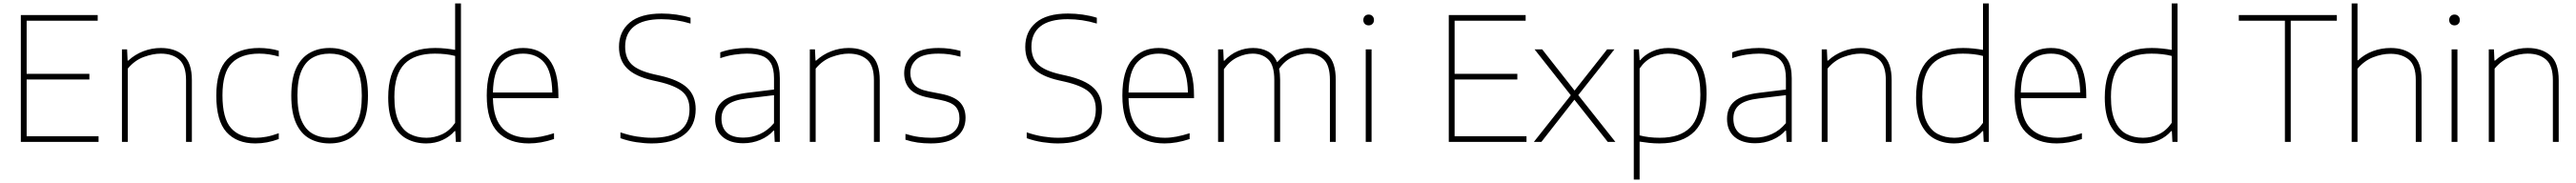

<svg xmlns="http://www.w3.org/2000/svg" viewBox="-20 -828 15032 1068"><path d="M101.5 0V-740H550V-707H135.5V-397H501.5V-364H135.5V-33H555V0Z M691.5 0V-540H721.5L724.5 -474.5H728.5Q767 -510 816.2 -529Q865.5 -548 918.5 -548Q999.5 -548 1049.5 -505.5Q1099.5 -463 1099.5 -359.5V0H1065.5V-360Q1065.5 -445.5 1025.8 -480.2Q986 -515 918 -515Q872.5 -515 819 -495.5Q765.5 -476 725.5 -427.5V0Z M1469.5 9Q1361 9 1301.5 -57Q1242 -123 1242 -270Q1242 -416.5 1306.2 -482.2Q1370.5 -548 1492 -548Q1520.5 -548 1550.2 -544Q1580 -540 1606.5 -532V-498Q1549 -515 1492.5 -515Q1386 -515 1332 -459.5Q1278 -404 1278 -272Q1278 -137 1328 -80.5Q1378 -24 1473 -24Q1501.5 -24 1534.2 -30Q1567 -36 1606.5 -50.5V-16.5Q1538.5 9 1469.5 9Z M1903.5 9Q1836.5 9 1786 -19.2Q1735.5 -47.5 1707.5 -109Q1679.5 -170.5 1679.5 -270Q1679.5 -368 1707.8 -429.2Q1736 -490.5 1786.5 -519.2Q1837 -548 1903.5 -548Q1970.5 -548 2020.8 -520Q2071 -492 2099 -430.8Q2127 -369.5 2127 -270Q2127 -172 2098.8 -110.5Q2070.5 -49 2020.2 -20Q1970 9 1903.5 9ZM1903.5 -24Q1960.5 -24 2002.5 -47.8Q2044.5 -71.5 2067.8 -125.2Q2091 -179 2091 -269Q2091 -360 2067.8 -414Q2044.5 -468 2002.5 -491.5Q1960.5 -515 1903.5 -515Q1846.5 -515 1804.2 -491.5Q1762 -468 1738.8 -414.5Q1715.5 -361 1715.5 -271.5Q1715.5 -180 1738.8 -125.8Q1762 -71.5 1804.2 -47.8Q1846.5 -24 1903.5 -24Z M2467 9Q2403 9 2352.8 -18Q2302.5 -45 2273.8 -104Q2245 -163 2245 -259Q2245 -406 2314.5 -477Q2384 -548 2519.5 -548Q2550 -548 2580.2 -544.8Q2610.5 -541.5 2635.5 -537V-808H2669.5V0H2639.5L2636.5 -63H2632.5Q2604 -30 2561.2 -10.5Q2518.5 9 2467 9ZM2468.5 -24Q2515 -24 2559.2 -44.2Q2603.5 -64.5 2635.5 -111V-501.5Q2583.5 -515 2517.5 -515Q2399 -515 2340 -454.8Q2281 -394.5 2281 -263Q2281 -173.5 2304.8 -121.2Q2328.5 -69 2370.8 -46.5Q2413 -24 2468.5 -24Z M3066 9Q2949.5 9 2884.8 -57Q2820 -123 2820 -270Q2820 -413.5 2877.8 -480.8Q2935.5 -548 3032 -548Q3129 -548 3183.5 -480.8Q3238 -413.5 3238 -270V-255H2856Q2859 -130.5 2914.5 -77.2Q2970 -24 3068 -24Q3101.5 -24 3136.8 -30.8Q3172 -37.5 3212.5 -50.5V-16.5Q3136 9 3066 9ZM3032 -515Q2952 -515 2905.2 -462.5Q2858.5 -410 2856 -288H3202.5Q3200 -409.5 3155.8 -462.2Q3111.5 -515 3032 -515Z M3782 9Q3740 9 3692.2 1.8Q3644.5 -5.5 3600 -21.5V-55.5Q3650 -38.5 3696.2 -31.2Q3742.5 -24 3783.5 -24Q4003 -24 4003 -190Q4003 -259 3960.2 -294.2Q3917.5 -329.5 3821 -351.5L3787.5 -359Q3687 -381.5 3639.2 -428.8Q3591.5 -476 3591.5 -554Q3591.5 -643.5 3654 -696.2Q3716.5 -749 3841 -749Q3883.5 -749 3927 -742.8Q3970.5 -736.5 4009 -724.5V-690.5Q3966 -703.5 3923.8 -709.8Q3881.5 -716 3839 -716Q3733 -716 3680.2 -674.5Q3627.5 -633 3627.5 -556Q3627.5 -488.5 3666 -451.8Q3704.5 -415 3797.5 -394L3831 -386.5Q3940.5 -362 3989.8 -315.5Q4039 -269 4039 -191Q4039 -94 3972.2 -42.5Q3905.5 9 3782 9Z M4317 8Q4240 8 4196.2 -29.2Q4152.5 -66.5 4152.5 -134Q4152.5 -200.5 4196.8 -237.5Q4241 -274.5 4340 -286.5L4496 -305.5V-370.5Q4496 -428.5 4477.2 -459.8Q4458.5 -491 4423.2 -503Q4388 -515 4338 -515Q4305 -515 4264.5 -509Q4224 -503 4182.5 -488.5V-522.5Q4215.5 -535 4257.2 -541.5Q4299 -548 4337.5 -548Q4398 -548 4441 -532Q4484 -516 4507 -477.2Q4530 -438.5 4530 -371V0H4500L4497 -65.5H4493Q4463.5 -32 4416.8 -12Q4370 8 4317 8ZM4189.5 -136.5Q4189.5 -83 4221 -54Q4252.5 -25 4318 -25Q4366.5 -25 4412.8 -45.2Q4459 -65.5 4496 -109.5V-272.5L4339 -253.5Q4258.5 -244 4224 -215.5Q4189.5 -187 4189.5 -136.5Z M4705 0V-540H4735L4738 -474.5H4742Q4780.5 -510 4829.8 -529Q4879 -548 4932 -548Q5013 -548 5063 -505.5Q5113 -463 5113 -359.5V0H5079V-360Q5079 -445.5 5039.2 -480.2Q4999.5 -515 4931.5 -515Q4886 -515 4832.5 -495.5Q4779 -476 4739 -427.5V0Z M5410.5 9Q5370 9 5334.2 4Q5298.5 -1 5263 -12.5V-46.5Q5306 -33.5 5341 -28.8Q5376 -24 5413 -24Q5500.5 -24 5539.2 -53.8Q5578 -83.5 5578 -137Q5578 -182.5 5553.5 -207.5Q5529 -232.5 5468 -244.5L5394.5 -259Q5319 -274.5 5287.2 -310Q5255.5 -345.5 5255.5 -401Q5255.5 -463.5 5303.5 -505.8Q5351.5 -548 5456.5 -548Q5522 -548 5584 -531V-497Q5547.5 -507 5518.2 -511Q5489 -515 5456.5 -515Q5366 -515 5328.8 -482.8Q5291.5 -450.5 5291.5 -402Q5291.5 -362.5 5313.8 -334.8Q5336 -307 5396.5 -295L5470.5 -280.5Q5548.5 -265 5581 -230.8Q5613.5 -196.5 5613.5 -140.5Q5613.5 -72 5563.8 -31.5Q5514 9 5410.5 9Z M6152.5 9Q6110.5 9 6062.8 1.8Q6015 -5.5 5970.5 -21.5V-55.5Q6020.5 -38.5 6066.8 -31.2Q6113 -24 6154 -24Q6373.5 -24 6373.5 -190Q6373.5 -259 6330.8 -294.2Q6288 -329.5 6191.5 -351.5L6158 -359Q6057.5 -381.5 6009.8 -428.8Q5962 -476 5962 -554Q5962 -643.5 6024.5 -696.2Q6087 -749 6211.5 -749Q6254 -749 6297.5 -742.8Q6341 -736.5 6379.5 -724.5V-690.5Q6336.5 -703.5 6294.2 -709.8Q6252 -716 6209.5 -716Q6103.5 -716 6050.8 -674.5Q5998 -633 5998 -556Q5998 -488.5 6036.5 -451.8Q6075 -415 6168 -394L6201.5 -386.5Q6311 -362 6360.2 -315.5Q6409.5 -269 6409.5 -191Q6409.5 -94 6342.8 -42.5Q6276 9 6152.5 9Z M6774.5 9Q6658 9 6593.2 -57Q6528.5 -123 6528.5 -270Q6528.5 -413.5 6586.2 -480.8Q6644 -548 6740.5 -548Q6837.5 -548 6892 -480.8Q6946.5 -413.5 6946.5 -270V-255H6564.5Q6567.5 -130.5 6623 -77.2Q6678.5 -24 6776.5 -24Q6810 -24 6845.2 -30.8Q6880.5 -37.5 6921 -50.5V-16.5Q6844.5 9 6774.5 9ZM6740.5 -515Q6660.5 -515 6613.8 -462.5Q6567 -410 6564.5 -288H6911Q6908.5 -409.5 6864.2 -462.2Q6820 -515 6740.5 -515Z M7087 0V-540H7117L7120 -474H7124Q7158 -511 7201.2 -529.5Q7244.5 -548 7291.5 -548Q7339.5 -548 7376 -528.8Q7412.5 -509.5 7431.5 -465Q7473.5 -511.5 7521.2 -529.8Q7569 -548 7611.5 -548Q7683 -548 7728.2 -506Q7773.5 -464 7773.5 -362V0H7739.5V-361Q7739.5 -447 7703.2 -481Q7667 -515 7610 -515Q7571 -515 7524.5 -495.8Q7478 -476.5 7443 -426.5Q7449 -397.5 7449 -362V0H7415V-361Q7415 -447 7380 -481Q7345 -515 7288.5 -515Q7246 -515 7200.8 -494Q7155.5 -473 7121 -424.5V0Z M7948.5 0V-540H7982.5V0ZM7965.5 -680Q7952 -680 7943.2 -688.5Q7934.5 -697 7934.5 -711Q7934.5 -725.5 7943.2 -734.2Q7952 -743 7965.5 -743Q7979 -743 7987.8 -734.2Q7996.5 -725.5 7996.5 -711Q7996.5 -697 7987.8 -688.5Q7979 -680 7965.5 -680Z M8433 0V-740H8881.5V-707H8467V-397H8833V-364H8467V-33H8886.5V0Z M8929.5 0 9145 -272 8933.5 -540H8978L9167 -299.5L9357 -540H9399.5L9188.5 -273L9405 0H9360.5L9166 -246L8973.5 0Z M9512.5 220V-540H9542.5L9546.5 -476.5H9549.5Q9577.5 -509 9620.5 -528.5Q9663.5 -548 9715 -548Q9777.5 -548 9827.8 -522.2Q9878 -496.5 9907.5 -437.8Q9937 -379 9937 -280Q9937 -133 9867.8 -62Q9798.5 9 9662.5 9Q9631.5 9 9601.5 5.8Q9571.5 2.5 9546.5 -1.5V220ZM9664.5 -24Q9782.5 -24 9841.8 -84.2Q9901 -144.5 9901 -276Q9901 -367 9876.5 -419.2Q9852 -471.5 9809.5 -493.2Q9767 -515 9713.5 -515Q9667 -515 9622.8 -495Q9578.5 -475 9546.5 -428.5V-38Q9598.5 -24 9664.5 -24Z M10221 8Q10144 8 10100.2 -29.2Q10056.5 -66.5 10056.5 -134Q10056.5 -200.5 10100.8 -237.5Q10145 -274.5 10244 -286.5L10400 -305.5V-370.5Q10400 -428.5 10381.2 -459.8Q10362.5 -491 10327.2 -503Q10292 -515 10242 -515Q10209 -515 10168.5 -509Q10128 -503 10086.5 -488.5V-522.5Q10119.5 -535 10161.2 -541.5Q10203 -548 10241.5 -548Q10302 -548 10345 -532Q10388 -516 10411 -477.2Q10434 -438.5 10434 -371V0H10404L10401 -65.5H10397Q10367.5 -32 10320.8 -12Q10274 8 10221 8ZM10093.5 -136.5Q10093.5 -83 10125 -54Q10156.5 -25 10222 -25Q10270.5 -25 10316.8 -45.2Q10363 -65.5 10400 -109.5V-272.5L10243 -253.5Q10162.5 -244 10128 -215.5Q10093.5 -187 10093.5 -136.5Z M10609 0V-540H10639L10642 -474.5H10646Q10684.5 -510 10733.8 -529Q10783 -548 10836 -548Q10917 -548 10967 -505.5Q11017 -463 11017 -359.5V0H10983V-360Q10983 -445.5 10943.2 -480.2Q10903.5 -515 10835.5 -515Q10790 -515 10736.5 -495.5Q10683 -476 10643 -427.5V0Z M11381.5 9Q11317.5 9 11267.2 -18Q11217 -45 11188.2 -104Q11159.5 -163 11159.5 -259Q11159.5 -406 11229 -477Q11298.5 -548 11434 -548Q11464.5 -548 11494.8 -544.8Q11525 -541.5 11550 -537V-808H11584V0H11554L11551 -63H11547Q11518.5 -30 11475.8 -10.5Q11433 9 11381.5 9ZM11383 -24Q11429.5 -24 11473.8 -44.2Q11518 -64.5 11550 -111V-501.5Q11498 -515 11432 -515Q11313.5 -515 11254.5 -454.8Q11195.5 -394.5 11195.5 -263Q11195.5 -173.5 11219.2 -121.2Q11243 -69 11285.2 -46.5Q11327.5 -24 11383 -24Z M11980.5 9Q11864 9 11799.2 -57Q11734.5 -123 11734.5 -270Q11734.5 -413.5 11792.2 -480.8Q11850 -548 11946.5 -548Q12043.5 -548 12098 -480.8Q12152.5 -413.5 12152.5 -270V-255H11770.5Q11773.5 -130.5 11829 -77.2Q11884.5 -24 11982.5 -24Q12016 -24 12051.2 -30.8Q12086.5 -37.5 12127 -50.5V-16.5Q12050.5 9 11980.5 9ZM11946.5 -515Q11866.5 -515 11819.8 -462.5Q11773 -410 11770.5 -288H12117Q12114.5 -409.5 12070.2 -462.2Q12026 -515 11946.5 -515Z M12482.5 9Q12418.5 9 12368.2 -18Q12318 -45 12289.2 -104Q12260.5 -163 12260.5 -259Q12260.5 -406 12330 -477Q12399.5 -548 12535 -548Q12565.5 -548 12595.8 -544.8Q12626 -541.5 12651 -537V-808H12685V0H12655L12652 -63H12648Q12619.5 -30 12576.8 -10.5Q12534 9 12482.5 9ZM12484 -24Q12530.5 -24 12574.8 -44.2Q12619 -64.5 12651 -111V-501.5Q12599 -515 12533 -515Q12414.5 -515 12355.5 -454.8Q12296.5 -394.5 12296.5 -263Q12296.5 -173.5 12320.2 -121.2Q12344 -69 12386.2 -46.5Q12428.5 -24 12484 -24Z M13311.5 0V-707H13042.5V-740H13614.5V-707H13345.5V0Z M13701 0V-808H13735V-476H13738Q13776.5 -512 13825.5 -530Q13874.5 -548 13929 -548Q14009 -548 14059 -506Q14109 -464 14109 -362V0H14075V-361.5Q14075 -447 14034.2 -480.5Q13993.5 -514 13927.5 -514Q13878.5 -514 13826.2 -493.8Q13774 -473.5 13735 -426.5V0Z M14284 0V-540H14318V0ZM14301 -680Q14287.5 -680 14278.8 -688.5Q14270 -697 14270 -711Q14270 -725.5 14278.8 -734.2Q14287.5 -743 14301 -743Q14314.5 -743 14323.2 -734.2Q14332 -725.5 14332 -711Q14332 -697 14323.2 -688.5Q14314.5 -680 14301 -680Z M14501 0V-540H14531L14534 -474.5H14538Q14576.5 -510 14625.8 -529Q14675 -548 14728 -548Q14809 -548 14859 -505.5Q14909 -463 14909 -359.5V0H14875V-360Q14875 -445.5 14835.2 -480.2Q14795.5 -515 14727.5 -515Q14682 -515 14628.5 -495.5Q14575 -476 14535 -427.5V0Z"/></svg>

Font: Encode Sans Semi Expanded Thin
Style: Regular
Weight: 100
Width: 6
Designer: Multiple Designers
Foundry: Impallari Type
Version: Version 3.000; ttfautohint (v1.8.3) -l 8 -r 50 -G 200 -x 14 